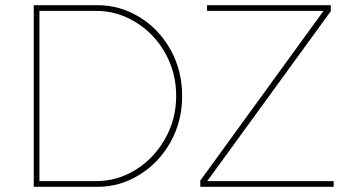

<svg xmlns="http://www.w3.org/2000/svg" viewBox="-20 -720 1366 740"><path d="M110 -700H357Q442 -700 517 -654.5Q592 -609 637 -529Q682 -449 682 -350Q682 -252 637 -172Q592 -92 517 -46Q442 0 357 0H110ZM122 -22H352Q432 -22 502.5 -65.5Q573 -109 616 -184.5Q659 -260 659 -350Q659 -441 616.5 -516Q574 -591 503 -634.5Q432 -678 352 -678H121L132 -689V-13ZM752 -24 1237 -692 1249 -678H778V-700H1255V-677L770 -10L767 -22H1266V0H752Z"/></svg>

Font: Easer Grotesk Variable
Style: Regular
Weight: 400
Designer: Boardeaser, Bonnie Shaver-Troup, Thomas Jockin
Foundry: Lexend
Version: Version 1.001;Glyphs 3.1.2 (3151)